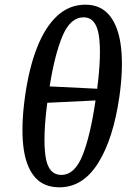

<svg xmlns="http://www.w3.org/2000/svg" viewBox="-20 -790 547 820"><path d="M234 10Q164 10 126 -37Q88 -84 79 -171Q70 -258 87 -379Q104 -500 138.5 -587.5Q173 -675 224.5 -722.5Q276 -770 345 -770Q411 -770 449 -722.5Q487 -675 497 -587Q507 -499 490 -378Q464 -197 399 -93.5Q334 10 234 10ZM395 -411Q414 -557 402.5 -636.5Q391 -716 337 -716Q281 -716 247.5 -637.5Q214 -559 192 -421ZM242 -43Q299 -43 332.5 -126.5Q366 -210 388 -361L182 -351Q163 -207 174 -125Q185 -43 242 -43Z"/></svg>

Font: Noto Serif ExtraCondensed Medium
Style: Italic
Weight: 500
Width: 2
Italic angle: -12°
Designer: Monotype Design Team
Foundry: Monotype Imaging Inc.
Version: Version 2.013; ttfautohint (v1.8.4.7-5d5b)